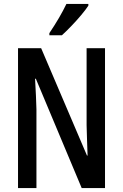

<svg xmlns="http://www.w3.org/2000/svg" viewBox="-20 -960 627 980"><path d="M516 0H397L163 -558H159Q162 -508 163.5 -471Q165 -434 166 -402V0H72V-714H190L424 -166H427Q425 -217 424 -253.5Q423 -290 422 -321V-714H516ZM431 -931Q418 -911 394 -882.5Q370 -854 343.5 -826.5Q317 -799 296 -780H232V-791Q286 -871 319 -940H431Z"/></svg>

Font: Noto Sans Sinhala ExtraCondensed Medium
Style: Regular
Weight: 500
Width: 2
Designer: Jelle Bosma - Monotype Design Team
Foundry: Monotype Imaging Inc.
Version: Version 2.006; ttfautohint (v1.8.4.7-5d5b)